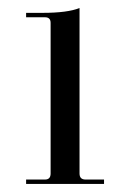

<svg xmlns="http://www.w3.org/2000/svg" viewBox="-20 -458 308 478"><path d="M45 0V-11H92Q106 -11 106 -26V-401Q106 -415 92 -415H45V-426H86Q148 -426 178 -438V-26Q178 -11 193 -11H239V0Z"/></svg>

Font: Arapey Regular-Display
Style: Regular
Weight: 400
Designer: Eduardo Rodriguez Tunni
Foundry: Eduardo Rodriguez Tunni
Version: Version 4.000